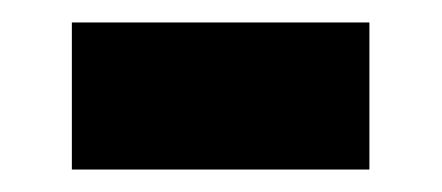

<svg xmlns="http://www.w3.org/2000/svg" viewBox="-20 -589 394 171"><path d="M44 -438V-569H309V-438Z"/></svg>

Font: FiraGO
Style: Bold
Weight: 700
Designer: bBox Type
Foundry: bBox Type GmbH
Version: Version 1.001;PS 001.001;hotconv 1.0.88;makeotf.lib2.5.64775